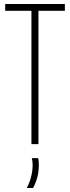

<svg xmlns="http://www.w3.org/2000/svg" viewBox="-20 -720 350 959"><path d="M304 -666H172V0H137V-666H6V-700H304ZM114 219Q130 187 136.5 158.5Q143 130 143 104Q143 95 142 86.5Q141 78 139 70H171Q172 77 173 85Q174 93 174 102Q174 136 167 163.5Q160 191 145 219Z"/></svg>

Font: Georama Condensed ExtraLight
Style: Regular
Weight: 200
Width: 3
Designer: Jean-Baptiste Levee
Foundry: Production Type
Version: Version 1.000